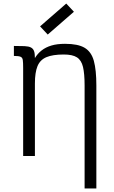

<svg xmlns="http://www.w3.org/2000/svg" viewBox="-20 -876 640 1078"><path d="M455 182V-396Q455 -462 446 -500Q437 -538 412 -554Q387 -570 338 -570Q276 -570 240.5 -555Q205 -540 190.5 -504.5Q176 -469 176 -407V0H110V-494L176 -550Q191 -575 214 -593Q237 -611 269 -620.5Q301 -630 345 -630Q418 -630 455.5 -607.5Q493 -585 507 -534Q521 -483 521 -396V182ZM110 -494Q110 -525 108 -539Q106 -553 95 -557.5Q84 -562 58 -562V-618Q94 -618 117.5 -617Q141 -616 153.5 -609.5Q166 -603 171 -589.5Q176 -576 176 -550ZM248 -682 205 -728 352 -856 395 -810Z"/></svg>

Font: Victor Mono Light
Style: Regular
Weight: 300
Monospace: yes
Designer: Rune Bjørnerås
Version: Version 1.561;gftools[0.9.30]